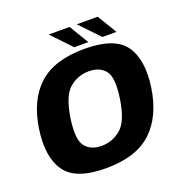

<svg xmlns="http://www.w3.org/2000/svg" viewBox="-131 -847 930 969"><g transform="rotate(-20 334.0 -362.5)"><path d="M276 4.4Q438.2 4.4 522.3 -73.7Q606.4 -151.9 628.6 -298.7Q650 -443.3 595.5 -521.4Q540.9 -599.5 378.7 -599.5Q215.9 -599.5 131.6 -522.6Q47.3 -445.7 25.5 -298.7Q4.1 -154.2 58.7 -74.9Q113.2 4.4 276 4.4ZM293.9 -109.4Q235.8 -109.4 206.1 -147Q176.5 -184.7 193.6 -298Q211.2 -410.4 256.6 -448Q302.1 -485.7 360.2 -485.7Q418.7 -485.7 448.3 -448.4Q477.8 -411 460.5 -298Q443 -185.3 397.5 -147.4Q352.1 -109.4 293.9 -109.4ZM484.5 -624.6H560.1L497.1 -729H385ZM333.5 -624.6H409.1L346.1 -729H234Z"/></g></svg>

Font: Anybody Thin
Style: Italic
Weight: 100
Italic angle: -10°
Designer: Tyler Finck
Foundry: Etcetera Type Company
Version: Version 1.114;gftools[0.9.25]